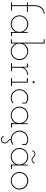

<svg xmlns="http://www.w3.org/2000/svg" viewBox="1612 -2402 1016 4280"><g transform="rotate(90 2120.0 -262.0)"><path d="M214 0V-21H117V-354H246V-375H117V-521Q117 -569 130.5 -607.5Q144 -646 168 -673Q191 -700 222 -714.5Q253 -729 287 -730V-750Q247 -748 212.5 -732.5Q178 -717 152 -688Q126 -659 111 -616Q96 -573 96 -518V-375H35V-354H96V-21H35V0Z M786 0V-21H712V-375H696Q694 -348 693 -321Q692 -294 692 -267Q672 -317 625 -350Q578 -383 517 -383Q476 -383 440.5 -367.5Q405 -352 379 -326Q352 -300 337 -264Q322 -228 322 -188Q322 -147 337 -112Q352 -77 379 -51Q405 -24 440.5 -9Q476 6 517 6Q548 6 575.5 -2.5Q603 -11 627 -27Q649 -43 666 -64Q683 -85 693 -109Q693 -94 692.5 -80Q692 -66 692 -51V0ZM517 -362Q552 -362 584 -349Q616 -336 640 -312Q664 -288 677.5 -256Q691 -224 691 -188Q691 -151 677.5 -119.5Q664 -88 640 -65Q616 -41 584 -27.5Q552 -14 517 -14Q480 -14 449 -27.5Q418 -41 395 -65Q371 -88 357 -119.5Q343 -151 343 -188Q343 -224 356.5 -255.5Q370 -287 394 -311Q417 -335 448.5 -348.5Q480 -362 517 -362Z M856 0H949V-51Q949 -66 948.5 -80Q948 -94 948 -109Q957 -85 975 -64Q993 -43 1016 -27Q1038 -11 1066 -2.5Q1094 6 1125 6Q1165 6 1200.5 -9Q1236 -24 1263 -51Q1289 -77 1304.5 -112Q1320 -147 1320 -188Q1320 -228 1304.5 -264Q1289 -300 1263 -326Q1236 -352 1200.5 -367.5Q1165 -383 1125 -383Q1094 -383 1066.5 -374.5Q1039 -366 1016 -350Q993 -334 976 -313Q959 -292 950 -268Q950 -286 950 -296Q950 -306 950 -325V-750H857V-729H929V-21H856ZM1125 -362Q1160 -362 1192 -349Q1224 -336 1248 -312Q1271 -288 1284.5 -256Q1298 -224 1298 -188Q1298 -151 1284.5 -120Q1271 -89 1248 -65Q1224 -41 1192.5 -27.5Q1161 -14 1125 -14Q1088 -14 1057 -27.5Q1026 -41 1002 -65Q977 -88 963.5 -119.5Q950 -151 950 -188Q950 -224 963.5 -255.5Q977 -287 1001 -311Q1025 -335 1056.5 -348.5Q1088 -362 1125 -362Z M1569 0V-21H1490V-216Q1490 -247 1503 -274Q1516 -301 1538 -319Q1560 -339 1589 -349.5Q1618 -360 1650 -361V-382Q1624 -381 1600 -374Q1576 -367 1555 -354Q1532 -341 1515 -321.5Q1498 -302 1487 -277Q1486 -291 1486 -299.5Q1486 -308 1485 -322L1483 -375H1395V-354H1469V-21H1390V0Z M1899 0V-21H1822V-375H1720V-354H1801V-21H1720V0ZM1835 -502Q1835 -512 1828 -518.5Q1821 -525 1811 -525Q1802 -525 1795 -518.5Q1788 -512 1788 -502Q1788 -493 1795 -486Q1802 -479 1811 -479Q1821 -479 1828 -486Q1835 -493 1835 -502Z M2287 -37 2273 -52Q2250 -35 2222.5 -24.5Q2195 -14 2164 -14Q2127 -14 2095.5 -27.5Q2064 -41 2041 -65Q2017 -88 2003.5 -119.5Q1990 -151 1990 -188Q1990 -224 2003.5 -256Q2017 -288 2041 -312Q2064 -336 2095.5 -349Q2127 -362 2164 -362Q2193 -362 2219 -353Q2245 -344 2267 -328V-250H2287V-340Q2262 -360 2230.5 -371.5Q2199 -383 2164 -383Q2122 -383 2087 -367.5Q2052 -352 2026 -326Q1999 -300 1984 -264Q1969 -228 1969 -188Q1969 -147 1984 -112Q1999 -77 2026 -51Q2052 -24 2087 -9Q2122 6 2164 6Q2199 6 2230 -5.5Q2261 -17 2287 -37Z M2821 0V-21H2747V-375H2731Q2729 -348 2728 -321Q2727 -294 2727 -267Q2707 -317 2660 -350Q2613 -383 2552 -383Q2511 -383 2475.5 -367.5Q2440 -352 2414 -326Q2387 -300 2372 -264Q2357 -228 2357 -188Q2357 -147 2372 -112Q2387 -77 2414 -51Q2440 -24 2475.5 -9Q2511 6 2552 6Q2583 6 2610.5 -2.5Q2638 -11 2662 -27Q2684 -43 2701 -64Q2718 -85 2728 -109Q2728 -94 2727.5 -80Q2727 -66 2727 -51V0ZM2552 -362Q2587 -362 2619 -349Q2651 -336 2675 -312Q2699 -288 2712.5 -256Q2726 -224 2726 -188Q2726 -151 2712.5 -119.5Q2699 -88 2675 -65Q2651 -41 2619 -27.5Q2587 -14 2552 -14Q2515 -14 2484 -27.5Q2453 -41 2430 -65Q2406 -88 2392 -119.5Q2378 -151 2378 -188Q2378 -224 2391.5 -255.5Q2405 -287 2429 -311Q2452 -335 2483.5 -348.5Q2515 -362 2552 -362Z M3177 129Q3177 113 3167.5 94.5Q3158 76 3136 61Q3123 53 3109 41Q3095 29 3095 6Q3125 6 3157 -6.5Q3189 -19 3209 -37L3195 -52Q3173 -35 3145 -24.5Q3117 -14 3086 -14Q3049 -14 3018 -27.5Q2987 -41 2964 -65Q2939 -88 2925.5 -119.5Q2912 -151 2912 -188Q2912 -224 2925.5 -256Q2939 -288 2963 -312Q2986 -336 3017.5 -349Q3049 -362 3086 -362Q3115 -362 3141 -353Q3167 -344 3189 -328V-249H3209V-340Q3184 -360 3152.5 -371.5Q3121 -383 3086 -383Q3045 -383 3009.5 -367.5Q2974 -352 2948 -326Q2921 -300 2906 -264Q2891 -228 2891 -188Q2891 -149 2905.5 -114Q2920 -79 2946 -54Q2970 -27 3004 -11.5Q3038 4 3077 6V14Q3077 34 3089.5 46.5Q3102 59 3118 69Q3133 80 3145.5 94.5Q3158 109 3158 136Q3158 167 3139.5 187Q3121 207 3090 207Q3067 207 3049.5 194Q3032 181 3026 160L3008 166Q3018 197 3040.5 211.5Q3063 226 3091 226Q3126 226 3151.5 202.5Q3177 179 3177 129Z M3743 0V-21H3669V-375H3653Q3651 -348 3650 -321Q3649 -294 3649 -267Q3629 -317 3582 -350Q3535 -383 3474 -383Q3433 -383 3397.5 -367.5Q3362 -352 3336 -326Q3309 -300 3294 -264Q3279 -228 3279 -188Q3279 -147 3294 -112Q3309 -77 3336 -51Q3362 -24 3397.5 -9Q3433 6 3474 6Q3505 6 3532.5 -2.5Q3560 -11 3584 -27Q3606 -43 3623 -64Q3640 -85 3650 -109Q3650 -94 3649.5 -80Q3649 -66 3649 -51V0ZM3474 -362Q3509 -362 3541 -349Q3573 -336 3597 -312Q3621 -288 3634.5 -256Q3648 -224 3648 -188Q3648 -151 3634.5 -119.5Q3621 -88 3597 -65Q3573 -41 3541 -27.5Q3509 -14 3474 -14Q3437 -14 3406 -27.5Q3375 -41 3352 -65Q3328 -88 3314 -119.5Q3300 -151 3300 -188Q3300 -224 3313.5 -255.5Q3327 -287 3351 -311Q3374 -335 3405.5 -348.5Q3437 -362 3474 -362ZM3594 -474Q3605 -482 3613 -495.5Q3621 -509 3622 -527L3606 -529Q3604 -512 3596.5 -502Q3589 -492 3580 -486Q3570 -480 3559.5 -477.5Q3549 -475 3541 -475Q3527 -475 3515.5 -481Q3504 -487 3488 -505Q3472 -522 3455 -532Q3438 -542 3418 -542Q3404 -542 3389.5 -538.5Q3375 -535 3364 -526Q3352 -518 3344 -504.5Q3336 -491 3335 -473L3351 -471Q3353 -487 3360 -497Q3367 -507 3377 -513Q3387 -520 3397.5 -522.5Q3408 -525 3416 -525Q3430 -525 3442 -519Q3454 -513 3470 -495Q3486 -479 3502.5 -468.5Q3519 -458 3539 -458Q3554 -458 3568 -461.5Q3582 -465 3594 -474Z M4148 -51Q4174 -77 4189.5 -112Q4205 -147 4205 -188Q4205 -228 4189.5 -264Q4174 -300 4148 -327Q4121 -353 4085 -368.5Q4049 -384 4009 -384Q3967 -384 3932 -368.5Q3897 -353 3871 -327Q3844 -300 3829 -264Q3814 -228 3814 -188Q3814 -147 3829 -112Q3844 -77 3871 -51Q3897 -24 3932 -9Q3967 6 4009 6Q4049 6 4085 -9Q4121 -24 4148 -51ZM3886 -66Q3862 -89 3848.5 -120Q3835 -151 3835 -188Q3835 -224 3848.5 -255.5Q3862 -287 3886 -311Q3909 -335 3940.5 -348.5Q3972 -362 4008 -362Q4044 -362 4076 -348.5Q4108 -335 4132 -311Q4156 -287 4169.5 -255.5Q4183 -224 4183 -188Q4183 -151 4169.5 -120Q4156 -89 4132 -66Q4108 -41 4076 -27.5Q4044 -14 4008 -14Q3972 -14 3940.5 -27.5Q3909 -41 3886 -66Z"/></g></svg>

Font: Josefin Slab ExtraLight
Style: Regular
Weight: 250
Designer: Santiago Orozco
Foundry: Typemade
Version: Version 2.000